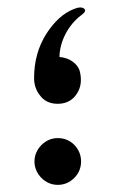

<svg xmlns="http://www.w3.org/2000/svg" viewBox="-20 -506 314 525"><path d="M137.7 -222.2C156.7 -222.2 172.4 -228.5 184.1 -241.7C195.3 -254.9 201.2 -270 201.2 -287.6C201.2 -296.9 199.7 -305.7 197.3 -314C191.4 -330.6 171.9 -348.1 142.6 -350.1C143.1 -391.6 165.5 -437 202.6 -464.8C212.9 -472.2 215.3 -478 210 -482.4C204.6 -486.8 195.3 -486.8 182.1 -481.4C153.3 -470.2 128.4 -447.3 106.4 -413.1C84.5 -378.4 73.2 -338.4 73.2 -292.5C73.2 -273.4 79.1 -257.3 90.8 -243.2C102.1 -229 117.7 -222.2 137.7 -222.2ZM138.2 -128.4C121.1 -128.4 106 -122.1 93.3 -109.4C67.9 -84 67.9 -44.9 93.3 -19.5C106 -6.8 121.1 -0.5 138.2 -0.5C155.3 -0.5 170.4 -6.8 183.1 -19.5C195.3 -31.7 201.7 -46.9 201.7 -64.5C201.7 -82 195.3 -97.2 183.1 -109.9C170.9 -122.1 155.8 -128.4 138.2 -128.4Z"/></svg>

Font: Sahel
Style: Regular
Weight: 400
Foundry: Saber Rastikerdar (saber.rastikerdar@gmail.com)
Version: Version 3.4.0